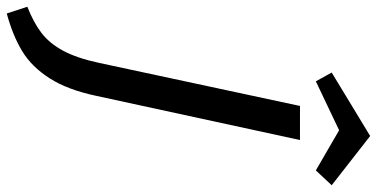

<svg xmlns="http://www.w3.org/2000/svg" viewBox="-369 -612 1117 569"><g transform="rotate(90 189.5 -327.5)"><path d="M219 -658H320L189 -54Q171 31 137 84Q103 137 57 165Q11 193 -55 211L-75 150Q-29 132 2 108.5Q33 85 55 44.5Q77 4 91 -61ZM410 -705 291 -774 146 -705 120 -752 308 -866 454 -752Z"/></g></svg>

Font: Ysabeau Semibold
Style: Italic
Weight: 600
Italic angle: -12°
Designer: Christian Thalmann (Catharsis Fonts)
Version: Version 0.003